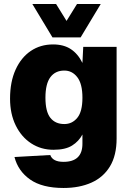

<svg xmlns="http://www.w3.org/2000/svg" viewBox="-20 -773 640 955"><path d="M296 162Q190 162 130 120Q70 78 52 8L230 -2Q242 32 296 32Q390 32 390 -58V-104Q372 -70 338.5 -49Q305 -28 246 -28Q184 -28 135 -60Q86 -92 58 -149.5Q30 -207 30 -282Q30 -366 57.5 -426.5Q85 -487 133 -519.5Q181 -552 244 -552Q297 -552 332.5 -528.5Q368 -505 390 -460L394 -540H560V-84Q560 0 527 54.5Q494 109 434.5 135.5Q375 162 296 162ZM300 -156Q339 -156 364.5 -187Q390 -218 390 -287Q390 -356 364.5 -389Q339 -422 300 -422Q255 -422 230.5 -389Q206 -356 206 -287Q206 -218 230.5 -187Q255 -156 300 -156ZM141 -753H259L311 -669L363 -753H481L381 -587H241Z"/></svg>

Font: Geist Mono UltraBlack
Style: Regular
Weight: 900
Monospace: yes
Designer: Basement.studio, Andrés Briganti, Mateo Zaragoza
Foundry: Basement.studio, Vercel, Andrés Briganti, Guido Ferreyra, Mateo Zaragoza
Version: Version 1.400; ttfautohint (v1.8.4.7-5d5b)